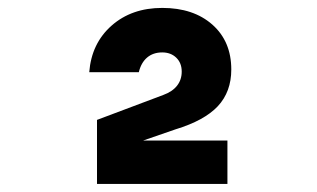

<svg xmlns="http://www.w3.org/2000/svg" viewBox="-20 -938 790 478"><path d="M432.4 -759.8Q432.4 -781.3 418.8 -794.4Q405.2 -807.5 384 -807.5Q361.2 -807.5 346.2 -794.7Q331.3 -782 325.6 -758.3H202.2Q207.8 -830.1 257.8 -874.2Q307.7 -918.3 384 -918.3Q461.6 -918.3 508.7 -876.7Q555.8 -835 555.8 -765Q555.8 -709.5 522.3 -673.6Q488.7 -637.8 417.3 -616.1L273.7 -566.5L272.3 -588.2H546.2V-480H221.5V-639.5L386.3 -701.5Q409.3 -709.9 420.8 -724.7Q432.4 -739.4 432.4 -759.8Z"/></svg>

Font: Martian Mono sWd Rg
Style: Regular
Weight: 400
Width: 6
Monospace: yes
Designer: Roman Shamin
Foundry: Evil Martians
Version: Version 1.000